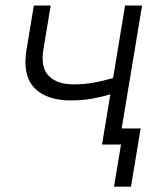

<svg xmlns="http://www.w3.org/2000/svg" viewBox="-20 -536 575 712"><path d="M243.2 -163.6Q151.4 -163.6 106.9 -210.7Q62.5 -257.8 78.6 -353.5L105.5 -515.6H168L141.1 -353.5Q129.9 -285.6 160.9 -254.4Q191.9 -223.1 252.4 -223.1Q291 -223.1 326.9 -229.5Q362.8 -235.8 399.4 -246.6L443.8 -515.6H506.8L421.4 0H358.4L389.2 -186Q352.1 -175.3 317.1 -169.4Q282.2 -163.6 243.2 -163.6ZM402.8 156.2 428.7 0H387.2L397 -59.6H501.5L465.8 156.2Z"/></svg>

Font: Inter Display Light
Style: Italic
Weight: 300
Italic angle: -9.39999°
Designer: Rasmus Andersson
Foundry: rsms
Version: Version 4.000;git-a52131595